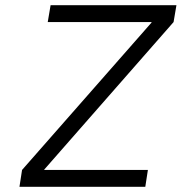

<svg xmlns="http://www.w3.org/2000/svg" viewBox="-20 -720 700 740"><path d="M65 -65 564 -633V-635H164L175 -700H660L649 -635L151 -67L150 -65H550L540 0H55Z"/></svg>

Font: Be Vietnam Light
Style: Italic
Weight: 300
Italic angle: -9.222°
Designer: Gabriel Lam
Foundry: TypeRant
Version: Version 3.000